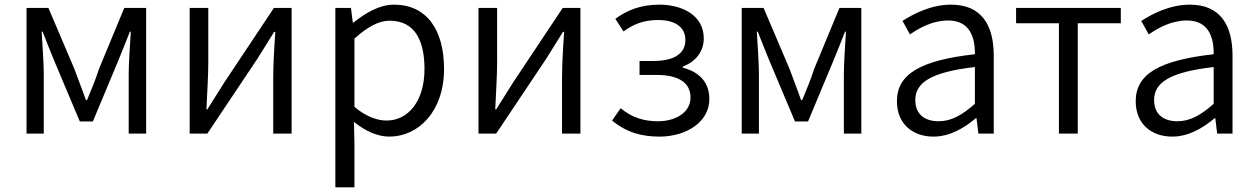

<svg xmlns="http://www.w3.org/2000/svg" viewBox="-20 -574 5398 825"><path d="M94 0H168V-258C168 -305 162 -382 159 -438H163C179 -396 197 -353 213 -313L323 -52H379L488 -313C504 -353 522 -396 538 -438H542C539 -382 533 -305 533 -258V0H608V-540H514L405 -277C391 -232 372 -188 354 -144H349C334 -188 316 -232 300 -277L188 -540H94Z M795 0H871L1085 -320C1106 -353 1137 -403 1158 -437H1163C1158 -366 1154 -294 1154 -236V0H1233V-540H1157L944 -220C923 -187 892 -137 871 -104H867C870 -174 875 -247 875 -304V-540H795Z M1421 231H1503V45L1501 -50C1551 -10 1603 13 1653 13C1777 13 1888 -94 1888 -278C1888 -445 1814 -554 1673 -554C1609 -554 1549 -517 1499 -477H1496L1488 -540H1421ZM1641 -56C1604 -56 1554 -71 1503 -115V-408C1558 -458 1607 -485 1654 -485C1762 -485 1804 -401 1804 -277C1804 -141 1735 -56 1641 -56Z M2036 0H2112L2326 -320C2347 -353 2378 -403 2399 -437H2404C2399 -366 2395 -294 2395 -236V0H2474V-540H2398L2185 -220C2164 -187 2133 -137 2112 -104H2108C2111 -174 2116 -247 2116 -304V-540H2036Z M2814 13C2929 13 3028 -50 3028 -148C3028 -226 2978 -267 2914 -283V-288C2972 -310 3004 -355 3004 -409C3004 -506 2915 -554 2813 -554C2733 -554 2674 -530 2624 -493L2659 -439C2703 -470 2744 -488 2809 -488C2877 -488 2925 -460 2925 -402C2925 -346 2880 -312 2788 -312H2728V-252H2801C2894 -252 2947 -220 2947 -155C2947 -91 2884 -53 2807 -53C2750 -53 2697 -67 2647 -109L2610 -56C2673 -4 2739 13 2814 13Z M3167 0H3241V-258C3241 -305 3235 -382 3232 -438H3236C3252 -396 3270 -353 3286 -313L3396 -52H3452L3561 -313C3577 -353 3595 -396 3611 -438H3615C3612 -382 3606 -305 3606 -258V0H3681V-540H3587L3478 -277C3464 -232 3445 -188 3427 -144H3422C3407 -188 3389 -232 3373 -277L3261 -540H3167Z M3991 13C4059 13 4121 -22 4173 -66H4176L4184 0H4250V-335C4250 -465 4198 -554 4067 -554C3980 -554 3904 -514 3858 -484L3890 -426C3931 -455 3989 -486 4054 -486C4147 -486 4170 -414 4169 -341C3937 -315 3834 -257 3834 -139C3834 -41 3902 13 3991 13ZM4013 -53C3958 -53 3913 -79 3913 -144C3913 -218 3978 -264 4169 -286V-128C4114 -79 4067 -53 4013 -53Z M4530 0H4611V-474H4796V-540H4346V-474H4530Z M5017 13C5085 13 5147 -22 5199 -66H5202L5210 0H5276V-335C5276 -465 5224 -554 5093 -554C5006 -554 4930 -514 4884 -484L4916 -426C4957 -455 5015 -486 5080 -486C5173 -486 5196 -414 5195 -341C4963 -315 4860 -257 4860 -139C4860 -41 4928 13 5017 13ZM5039 -53C4984 -53 4939 -79 4939 -144C4939 -218 5004 -264 5195 -286V-128C5140 -79 5093 -53 5039 -53Z"/></svg>

Font: Noto Sans HK DemiLight
Style: Regular
Weight: 350
Designer: Ryoko NISHIZUKA 西塚涼子 (kana, bopomofo & ideographs); Paul D. Hunt (Latin, Greek & Cyrillic); Sandoll Communications 산돌커뮤니
Foundry: Adobe
Version: Version 2.004;hotconv 1.0.118;makeotfexe 2.5.65603